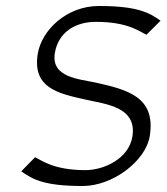

<svg xmlns="http://www.w3.org/2000/svg" viewBox="-20 -610 556 641"><path d="M106 -430C88 -317 172 -298 268 -277C334 -262 438 -253 422 -154C410 -80 327 -42 265 -42C156 -42 116 -77 97 -85L51 -38C89 -11 128 11 256 11C357 11 467 -73 480 -156C501 -287 405 -311 296 -335C246 -346 150 -351 163 -432C174 -503 233 -538 302 -537C410 -537 450 -502 469 -494L516 -541C478 -568 438 -590 310 -590C203 -590 119 -510 106 -430Z"/></svg>

Font: Charger Sport
Style: ExLitObl
Weight: 200
Designer: Jasper
Foundry: Cannot Into Space Fonts
Version: Version 1.1